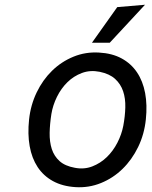

<svg xmlns="http://www.w3.org/2000/svg" viewBox="-20 -780 640 809"><path d="M298 8.5Q243 5 203 -17Q163 -39 138.5 -76.2Q114 -113.5 105 -164.2Q96 -215 102.5 -276.5Q109 -337.5 134.5 -390.5Q160 -443.5 199.5 -482Q239 -520.5 289.8 -541.2Q340.5 -562 397.5 -558.5Q452.5 -555.5 492.5 -533.8Q532.5 -512 557.2 -475.2Q582 -438.5 591.5 -388Q601 -337.5 594.5 -276.5Q588 -214 562 -160.5Q536 -107 496.2 -68.2Q456.5 -29.5 405.5 -8.8Q354.5 12 298 8.5ZM499.5 -250Q507 -290 508 -327.5Q509 -365 498.8 -395.5Q488.5 -426 465 -447.5Q441.5 -469 400 -477.5Q360 -485.5 325.2 -472.5Q290.5 -459.5 264 -433.5Q237.5 -407.5 220 -372Q202.5 -336.5 196.5 -299.5Q190 -258 189.2 -220.2Q188.5 -182.5 198.2 -152.2Q208 -122 231 -101.2Q254 -80.5 295.5 -73Q334.5 -65.5 368.8 -78.8Q403 -92 429.8 -117.8Q456.5 -143.5 474.5 -178.5Q492.5 -213.5 499.5 -250ZM474 -750 591 -760 442.5 -600H367.5Z"/></svg>

Font: B612
Style: Italic
Weight: 400
Italic angle: -10°
Designer: Nicolas Chauveau, Thomas Paillot, Jonathan Favre-Lamarine, Jean-Luc Vinot
Foundry: AIRBUS
Version: Version 1.008